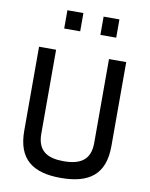

<svg xmlns="http://www.w3.org/2000/svg" viewBox="-99 -995 840 1076"><g transform="rotate(10 321.0 -457.0)"><path d="M172 -216V-694H75V-216C75 -54 163 9 321 9C483 9 571 -54 571 -216V-694H473V-216C473 -118 414 -86 321 -86C231 -86 172 -117 172 -216ZM196 -819H287V-923H196ZM402 -819H492V-923H402Z"/></g></svg>

Font: TitilliumText22L
Style: 600 wt
Weight: 600
Designer: Campivisivi
Foundry: Campivisivi
Version: 1.000